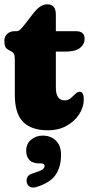

<svg xmlns="http://www.w3.org/2000/svg" viewBox="-25 -592 411 887"><path d="M25.5 -355.5 16 -360.5Q2.5 -367.5 -1.2 -378Q-5 -388.5 -5 -403.5Q-5 -423 8.5 -435.5Q22 -448 43 -448H51.5Q59.5 -448 67.5 -454.5Q75.5 -461 89.5 -479.5L128.5 -530Q144.5 -550.5 160.2 -561.2Q176 -572 193 -572Q233 -572 233 -525V-448H325Q366 -448 366 -413Q366 -388 345 -370.8Q324 -353.5 275.5 -353.5H233V-187.5Q233 -128.5 273.5 -128.5Q290.5 -128.5 302 -138.5Q313.5 -148.5 323 -158.2Q332.5 -168 343.5 -168Q362 -168 362 -133.5Q362 -96 340.2 -63.2Q318.5 -30.5 281.5 -10.2Q244.5 10 198 10Q119.5 10 81.5 -29Q43.5 -68 43.5 -153.5V-314.5Q43.5 -331 40.8 -340Q38 -349 25.5 -355.5ZM156.5 163Q126 163 111 147.2Q96 131.5 96 104Q96 73 118.2 53.8Q140.5 34.5 172.5 34.5Q209.5 34.5 233.2 57.5Q257 80.5 257 124Q257 178 232 215.5Q207 253 141 272.5Q123 277.5 112 270.5Q101 263.5 98.5 249.5Q96 236.5 102 225.5Q108 214.5 125 209.5Q162 198 171.5 190.8Q181 183.5 181 175Q181 163 165.5 163Z"/></svg>

Font: Fraunces 144pt SuperSoft Black
Style: Regular
Weight: 900
Version: Version 1.000;[b76b70a41]